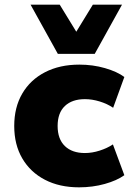

<svg xmlns="http://www.w3.org/2000/svg" viewBox="-20 -792 568 823"><path d="M319 11Q235 11 172.5 -21.5Q110 -54 75.5 -113Q41 -172 41 -252Q41 -332 75.5 -391Q110 -450 173 -482.5Q236 -515 320 -515Q378 -515 430 -500Q482 -485 513 -462L465 -330Q440 -347 407.5 -357Q375 -367 344 -367Q289 -367 258 -337.5Q227 -308 227 -252Q227 -196 258 -166Q289 -136 344 -136Q375 -136 407.5 -146.5Q440 -157 464 -173L513 -41Q481 -18 429 -3.5Q377 11 319 11ZM228 -561 111 -772H236L307 -656L378 -772H503L386 -561Z"/></svg>

Font: Nunito Sans 8pt Black
Style: Regular
Weight: 900
Version: Version 3.101;gftools[0.9.27]